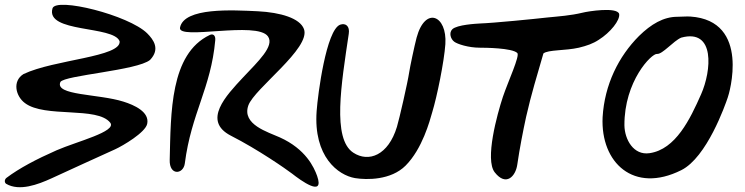

<svg xmlns="http://www.w3.org/2000/svg" viewBox="-20 -737 3107 801"><path d="M440 -225C468 -188 301 -147 216 -110C132 -73 60 -35 7 5C-2 12 -2 25 6 30C61 62 138 33 195 7C296 -40 364 -70 460 -114C493 -129 586 -184 594 -220C605 -270 540 -299 495 -313C391 -346 207 -338 232 -395C249 -423 553 -443 606 -487C649 -532 621 -571 594 -598C517 -674 213 -750 199 -702C169 -599 454 -631 479 -565C487 -499 206 -489 78 -428C30 -398 46 -335 84 -307C167 -244 386 -294 440 -225Z M1198 -13C1235 16 1335 89 1303 -3C1290 -39 1256 -115 1147 -164C1099 -186 988 -217 1016 -297C1041 -368 1278 -536 1248 -616C1231 -661 1151 -685 1056 -690C951 -695 748 -707 731 -622C720 -567 1052 -651 1098 -585C1126 -545 1057 -481 994 -414C923 -338 823 -233 943 -171C1057 -113 1173 -32 1198 -13ZM688 -70C686 -3 745 -9 751 -55C778 -265 860 -369 878 -569C880 -589 869 -598 855 -591C689 -512 693 -265 688 -70Z M1838 -553C1846 -673 1754 -713 1718 -580C1709 -546 1690 -456 1687 -435C1681 -394 1646 -241 1636 -208C1600 -89 1518 -58 1454 -100C1365 -158 1404 -387 1435 -596C1440 -628 1422 -642 1399 -634C1341 -612 1306 -344 1301 -274C1287 -83 1391 -6 1461 6C1510 14 1611 15 1672 -46C1742 -116 1773 -233 1783 -268C1803 -333 1833 -480 1838 -553Z M2563 -679C2554 -709 2433 -690 2410 -684C2360 -672 2313 -669 2263 -664C2210 -658 2040 -641 1982 -639C1966 -638 1887 -634 1867 -615C1852 -600 1860 -574 1875 -563C1888 -553 1935 -538 1981 -538C2004 -538 2116 -537 2138 -516C2150 -505 2100 -398 2078 -333C2054 -260 2002 -71 2044 -18C2091 42 2131 -1 2138 -50C2148 -119 2162 -190 2175 -250C2196 -343 2221 -424 2247 -514C2267 -530 2338 -525 2395 -538C2428 -546 2454 -555 2478 -571C2526 -601 2568 -653 2563 -679Z M2806 -667C2748 -667 2696 -636 2646 -587C2561 -502 2502 -384 2494 -248C2485 -58 2624 72 2822 -27C2929 -80 3006 -300 3016 -330C3021 -342 3114 -651 2860 -668C2844 -669 2822 -667 2806 -667ZM2905 -344C2859 -240 2799 -114 2690 -98C2623 -88 2586 -155 2585 -214C2584 -399 2699 -515 2721 -512C2744 -510 2789 -566 2822 -580C2965 -619 2948 -441 2905 -344Z"/></svg>

Font: Carybe
Style: Regular
Weight: 400
Designer: Genilson Lima Santos
Foundry: Genilson Lima Santos
Version: Version 1.010;PS 001.010;hotconv 1.0.70;makeotf.lib2.5.58329